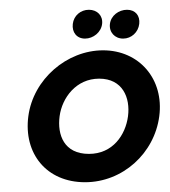

<svg xmlns="http://www.w3.org/2000/svg" viewBox="-20 -369 347 393"><path d="M102 -131C107 -169 136 -208 183 -208C231 -208 247 -169 242 -131C237 -93 211 -54 162 -54C111 -54 97 -93 102 -131ZM38 -131C28 -55 75 4 154 4C231 4 296 -55 306 -131C316 -207 265 -266 191 -266C117 -266 48 -207 38 -131ZM240 -349C223 -349 207 -337 205 -320C203 -303 215 -290 232 -290C249 -290 263 -303 265 -320C267 -337 257 -349 240 -349ZM162 -349C145 -349 131 -337 129 -320C127 -303 137 -290 154 -290C171 -290 187 -303 189 -320C191 -337 179 -349 162 -349Z"/></svg>

Font: Hussar Tani
Style: DwaKurs
Weight: 700
Foundry: Cannot Into Space Fonts
Version: Version 0.92